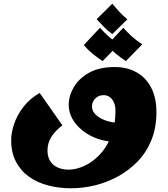

<svg xmlns="http://www.w3.org/2000/svg" viewBox="-20 -762 900 1031"><path d="M361 249Q297 249 239 234Q181 219 136.5 187.5Q92 156 66 107Q40 58 40 -9Q40 -49 55.5 -95.5Q71 -142 104.5 -186.5Q138 -231 193 -263L315 -89Q278 -61 256.5 -28Q235 5 235 46Q235 80 249.5 103Q264 126 290 137.5Q316 149 348 149Q388 149 431.5 129.5Q475 110 513.5 70.5Q552 31 576 -28.5Q600 -88 600 -168Q600 -194 591.5 -212.5Q583 -231 569 -241Q555 -251 537 -251Q517 -251 503 -242Q489 -233 481.5 -219.5Q474 -206 474 -190Q474 -169 488 -152.5Q502 -136 526 -124Q550 -112 581 -106Q612 -100 646 -100L609 0Q554 0 507 -16Q460 -32 424.5 -60Q389 -88 369 -123.5Q349 -159 349 -198Q349 -247 376 -293.5Q403 -340 457.5 -371Q512 -402 596 -402Q663 -402 713.5 -373.5Q764 -345 792 -291Q820 -237 820 -159Q820 -77 793.5 -11Q767 55 720.5 103.5Q674 152 615 184.5Q556 217 491 233Q426 249 361 249ZM583 -579Q559 -596 539 -616.5Q519 -637 499 -659L583 -742Q603 -718 621 -698.5Q639 -679 664 -658ZM531 -434Q503 -452 476.5 -474Q450 -496 430 -520L517 -613Q540 -587 564 -565.5Q588 -544 619 -524ZM656 -434Q628 -452 601.5 -474Q575 -496 555 -520L642 -613Q665 -587 689 -565.5Q713 -544 744 -524Z"/></svg>

Font: Marhey
Style: Bold
Weight: 700
Designer: Nur Syamsi & Bustanul Arifin
Foundry: Namelatype
Version: Version 1.000